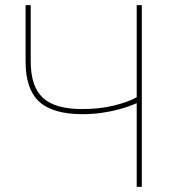

<svg xmlns="http://www.w3.org/2000/svg" viewBox="-20 -730 673 750"><path d="M514 0V-327Q482 -313 447 -303.5Q412 -294 376 -289Q340 -284 303 -284Q186 -284 133 -333Q80 -382 80 -488V-710H100V-490Q100 -392 147.5 -348Q195 -304 301 -304Q368 -304 424 -317.5Q480 -331 514 -350V-710H534V0Z"/></svg>

Font: Raleway Thin
Style: Regular
Weight: 100
Designer: Matt McInerney, Pablo Impallari, Rodrigo Fuenzalida
Foundry: Matt McInerney, Pablo Impallari, Rodrigo Fuenzalida
Version: Version 4.026